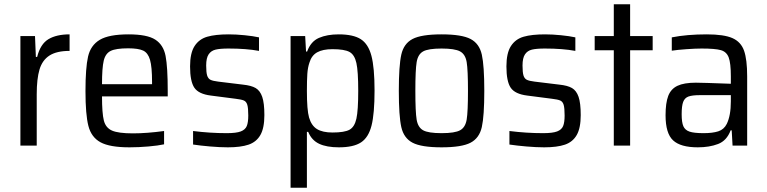

<svg xmlns="http://www.w3.org/2000/svg" viewBox="-20 -678 3573 894"><path d="M75 -510H143L147 -413H153Q168 -473 205.5 -495.5Q243 -518 304 -518V-441Q244 -441 210.5 -419.5Q177 -398 164 -354.5Q151 -311 151 -239V0H75Z M761 -229H455Q455 -151 463.5 -117Q472 -83 501.5 -70Q531 -57 599 -57Q663 -57 744 -68V-6Q717 0 671.5 4Q626 8 583 8Q491 8 448 -15.5Q405 -39 391.5 -92Q378 -145 378 -254Q378 -362 390 -414.5Q402 -467 444.5 -492.5Q487 -518 579 -518Q665 -518 703 -493.5Q741 -469 751 -417.5Q761 -366 761 -255ZM455 -286H688V-296Q688 -367 678.5 -399.5Q669 -432 646.5 -442.5Q624 -453 577 -453Q520 -453 495.5 -441Q471 -429 463 -395.5Q455 -362 455 -286Z M879 -5V-68Q958 -58 1036 -58Q1080 -58 1101 -66Q1122 -74 1129 -91Q1136 -108 1136 -140Q1136 -175 1131.5 -190Q1127 -205 1115.5 -210Q1104 -215 1078 -218L962 -233Q905 -240 885 -269.5Q865 -299 865 -369Q865 -431 886 -463.5Q907 -496 945 -507Q983 -518 1045 -518Q1079 -518 1119 -514Q1159 -510 1186 -504V-441Q1127 -452 1044 -452Q1005 -452 984 -447Q963 -442 951.5 -425Q940 -408 940 -373Q940 -341 944.5 -326.5Q949 -312 960 -306.5Q971 -301 996 -298L1111 -284Q1150 -280 1170.5 -268Q1191 -256 1201 -227Q1211 -198 1211 -142Q1211 -82 1192.5 -49.5Q1174 -17 1137.5 -4.5Q1101 8 1041 8Q1004 8 958 4Q912 0 879 -5Z M1333 -510H1401L1405 -438H1410Q1427 -485 1465 -501.5Q1503 -518 1557 -518Q1625 -518 1660 -495.5Q1695 -473 1709.5 -418Q1724 -363 1724 -256Q1724 -149 1710 -93.5Q1696 -38 1661 -15Q1626 8 1558 8Q1501 8 1466 -8.5Q1431 -25 1415 -64H1409V196H1333ZM1648 -255Q1648 -346 1639.5 -384.5Q1631 -423 1607.5 -436Q1584 -449 1528 -449Q1483 -449 1457 -434.5Q1431 -420 1421 -387Q1413 -364 1411 -334Q1409 -304 1409 -255Q1409 -166 1419 -131Q1430 -93 1456 -77Q1482 -61 1528 -61Q1584 -61 1607.5 -74Q1631 -87 1639.5 -125.5Q1648 -164 1648 -255Z M1837 -255Q1837 -372 1848.5 -423.5Q1860 -475 1901 -496.5Q1942 -518 2036 -518Q2130 -518 2171 -496.5Q2212 -475 2223.5 -423.5Q2235 -372 2235 -255Q2235 -138 2223.5 -86.5Q2212 -35 2171 -13.5Q2130 8 2036 8Q1942 8 1901 -13.5Q1860 -35 1848.5 -86.5Q1837 -138 1837 -255ZM2159 -255Q2159 -352 2153 -388.5Q2147 -425 2122.5 -438.5Q2098 -452 2036 -452Q1974 -452 1950 -438.5Q1926 -425 1920 -388.5Q1914 -352 1914 -255Q1914 -157 1920 -121Q1926 -85 1950 -71.5Q1974 -58 2036 -58Q2098 -58 2122.5 -71.5Q2147 -85 2153 -121.5Q2159 -158 2159 -255Z M2352 -5V-68Q2431 -58 2509 -58Q2553 -58 2574 -66Q2595 -74 2602 -91Q2609 -108 2609 -140Q2609 -175 2604.5 -190Q2600 -205 2588.5 -210Q2577 -215 2551 -218L2435 -233Q2378 -240 2358 -269.5Q2338 -299 2338 -369Q2338 -431 2359 -463.5Q2380 -496 2418 -507Q2456 -518 2518 -518Q2552 -518 2592 -514Q2632 -510 2659 -504V-441Q2600 -452 2517 -452Q2478 -452 2457 -447Q2436 -442 2424.5 -425Q2413 -408 2413 -373Q2413 -341 2417.5 -326.5Q2422 -312 2433 -306.5Q2444 -301 2469 -298L2584 -284Q2623 -280 2643.5 -268Q2664 -256 2674 -227Q2684 -198 2684 -142Q2684 -82 2665.5 -49.5Q2647 -17 2610.5 -4.5Q2574 8 2514 8Q2477 8 2431 4Q2385 0 2352 -5Z M2838 0V-444H2749V-510H2838V-658H2914V-510H3019V-444H2914V0Z M3079 -141Q3079 -199 3091.5 -231.5Q3104 -264 3134.5 -278.5Q3165 -293 3220 -293Q3248 -293 3383 -288V-322Q3383 -384 3373 -410.5Q3363 -437 3336.5 -444.5Q3310 -452 3247 -452Q3219 -452 3176.5 -449Q3134 -446 3108 -442V-504Q3178 -518 3271 -518Q3351 -518 3390.5 -500.5Q3430 -483 3444.5 -442Q3459 -401 3459 -322V0H3391L3387 -71H3382Q3364 -23 3323.5 -7.5Q3283 8 3229 8Q3149 8 3114 -24.5Q3079 -57 3079 -141ZM3364 -101Q3383 -140 3383 -206V-235H3240Q3203 -235 3185.5 -228.5Q3168 -222 3161 -203.5Q3154 -185 3154 -146Q3154 -108 3162 -90Q3170 -72 3191 -65Q3212 -58 3256 -58Q3298 -58 3324.5 -66.5Q3351 -75 3364 -101Z"/></svg>

Font: Assailand
Style: Regular
Weight: 400
Designer: Hector Gatti with collaboration of the Omnibus-Type team
Foundry: Omnibus-Type
Version: Version 0.072;October 19, 2019;FontCreator 12.0.0.2547 64-bi